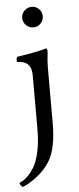

<svg xmlns="http://www.w3.org/2000/svg" viewBox="-83 -659 375 917"><g transform="rotate(-5 104.0 -201.0)"><path d="M82 -297.9Q82 -335.9 68.4 -350.6Q58.6 -362.3 44.4 -366.7Q30.3 -371.1 21 -371.1Q11.7 -371.1 11.7 -373Q11.7 -395.5 17.6 -396.5Q114.3 -411.1 152.3 -422.9L154.3 -423.8Q156.2 -423.8 157.2 -423.8Q161.1 -423.8 162.1 -415Q163.1 -406.2 162.1 -402.3Q157.2 -364.3 157.2 -333V-66.4Q157.2 56.6 119.1 117.2Q94.7 155.3 57.1 184.6Q19.5 213.9 -11.7 225.6Q-20.5 219.7 -24.4 210.9Q-26.4 206.1 -24.4 204.1L-12.7 198.2Q-1 192.4 14.2 177.7Q29.3 163.1 44.9 138.7Q60.5 114.3 71.3 66.4Q82 18.6 82 -43.9ZM55.7 -579.1Q55.7 -598.6 70.3 -613.3Q85 -627.9 105.5 -627.9Q126 -627.9 140.1 -613.3Q154.3 -598.6 154.3 -579.1Q154.3 -558.6 140.1 -543.9Q126 -529.3 105.5 -529.3Q85 -529.3 70.3 -543.9Q55.7 -558.6 55.7 -579.1Z"/></g></svg>

Font: Crimson Text
Style: Roman
Weight: 400
Version: Version 0.13